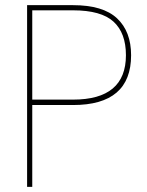

<svg xmlns="http://www.w3.org/2000/svg" viewBox="-20 -724 568 744"><path d="M105 -338H263Q468 -338 468 -510Q468 -596 420 -640Q372 -684 263 -684H105ZM488 -510Q488 -317 263 -317H105V0H85V-704H263Q379 -704 433.5 -653Q488 -602 488 -510Z"/></svg>

Font: SVN-Poppins Thin
Style: Regular
Weight: 100
Designer: Ninad Kale (Devanagari), Jonny Pinhorn (Latin)
Foundry: Indian Type Foundry
Version: Version 3.002 2017